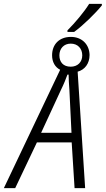

<svg xmlns="http://www.w3.org/2000/svg" viewBox="-82 -979 550 999"><path d="M269 -821V-813H304C351 -847 417 -912 448 -951V-959H382C356 -917 310 -862 269 -821ZM231 -616 -62 0H-3L110 -238H291L306 0H361L322 -606C359 -616 384 -648 384 -693C383 -747 345 -787 287 -787C227 -787 189 -749 189 -691C189 -656 205 -629 231 -616ZM286 -632C247 -632 227 -656 227 -691C227 -726 250 -752 286 -752C323 -752 346 -726 346 -691C346 -656 322 -632 286 -632ZM132 -288 236 -513C250 -541 261 -569 269 -591H275C275 -568 277 -540 279 -513L290 -288Z"/></svg>

Font: Noto Sans Condensed Light
Style: Italic
Weight: 300
Width: 3
Italic angle: -12°
Designer: Monotype Design Team
Foundry: Monotype Imaging Inc.
Version: Version 2.013